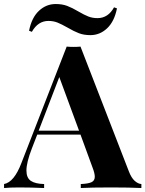

<svg xmlns="http://www.w3.org/2000/svg" viewBox="-36 -944 729 964"><path d="M0 0ZM357.9 -886.2Q387.2 -869.1 407.7 -861.1Q428.2 -853 453.6 -853Q506.8 -853 536.6 -907.2L551.3 -901.9Q538.1 -835.9 501.7 -801.8Q465.3 -767.6 418 -767.6Q385.3 -767.6 360.4 -777.1Q335.4 -786.6 302.7 -805.7Q273.4 -822.3 252.9 -830.6Q232.4 -838.9 207 -838.9Q154.8 -838.9 124 -784.2L109.9 -789.6Q123 -855.5 159.4 -889.6Q195.8 -923.8 243.7 -923.8Q276.4 -923.8 301.5 -914.3Q326.7 -904.8 357.9 -886.2ZM673.8 -20V0Q614.3 -2.9 522 -2.9Q419.4 -2.9 369.6 0V-20Q407.2 -21.5 423.6 -29.3Q439.9 -37.1 439.9 -56.6Q439.9 -74.2 428.2 -104L368.2 -268.1H150.9L124 -198.7Q96.7 -128.4 96.7 -87.9Q96.7 -50.8 118.9 -35.9Q141.1 -21 185.5 -20V0Q117.2 -2.9 61 -2.9Q14.2 -2.9 -15.6 0V-20Q34.7 -29.3 71.3 -125L298.8 -710Q314.9 -708.5 333.5 -708.5Q352.1 -708.5 368.2 -710L610.8 -84Q623.5 -50.8 640.4 -35.9Q657.2 -21 673.8 -20ZM261.7 -557.1 158.2 -288.1H360.8Z"/></svg>

Font: TypoPRO Playfair Display
Style: Bold
Weight: 700
Designer: Claus Eggers Sørensen
Foundry: Claus Eggers Sørensen
Version: Version 1.004;PS 001.004;hotconv 1.0.70;makeotf.lib2.5.58329